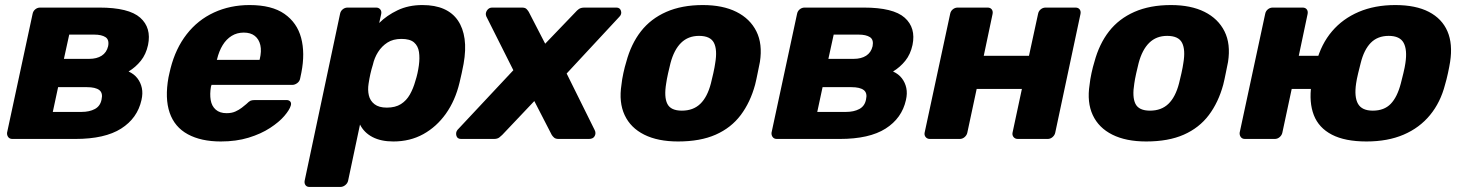

<svg xmlns="http://www.w3.org/2000/svg" viewBox="-20 -550 5799 760"><path d="M29 0Q18 0 12.5 -7.5Q7 -15 8 -25L109 -495Q111 -506 119.5 -513Q128 -520 139 -520H373Q490 -520 535 -480Q580 -440 566 -372Q558 -335 537.5 -309.5Q517 -284 489 -267Q511 -257 524 -240Q537 -223 541.5 -201.5Q546 -180 540 -154Q524 -82 459.5 -41Q395 0 278 0ZM189 -107H303Q334 -107 355.5 -118.5Q377 -130 382 -156Q388 -182 373 -193.5Q358 -205 324 -205H210ZM233 -317H333Q363 -317 382.5 -329.5Q402 -342 408 -367Q413 -393 397.5 -403Q382 -413 353 -413H254Z M854 10Q776 10 723.5 -18.5Q671 -47 651.5 -104Q632 -161 647 -244Q649 -251 651 -262Q653 -273 655 -279Q675 -358 719 -414.5Q763 -471 827 -500.5Q891 -530 968 -530Q1056 -530 1106 -495Q1156 -460 1172 -400Q1188 -340 1173 -263L1168 -239Q1166 -228 1156.5 -221Q1147 -214 1137 -214H817Q817 -213 816.5 -211Q816 -209 815 -207Q810 -178 814 -154Q818 -130 834 -116Q850 -102 877 -102Q897 -102 911.5 -108.5Q926 -115 937 -123.5Q948 -132 955 -138Q966 -149 972 -151.5Q978 -154 990 -154H1114Q1124 -154 1129 -148Q1134 -142 1131 -132Q1126 -115 1105.5 -91Q1085 -67 1049 -43.5Q1013 -20 964 -5Q915 10 854 10ZM838 -313H1007L1008 -315Q1016 -348 1010.5 -371.5Q1005 -395 988.5 -408Q972 -421 945 -421Q918 -421 897 -408Q876 -395 861.5 -371.5Q847 -348 839 -315Z M1205 190Q1194 190 1189 182.5Q1184 175 1186 165L1326 -495Q1328 -506 1336.5 -513Q1345 -520 1356 -520H1469Q1479 -520 1485 -513Q1491 -506 1489 -495L1481 -459Q1511 -489 1554 -509.5Q1597 -530 1652 -530Q1702 -530 1737 -514.5Q1772 -499 1792.5 -469Q1813 -439 1819 -396Q1825 -353 1815 -297Q1811 -277 1807.5 -260Q1804 -243 1799 -223Q1782 -152 1745 -100Q1708 -48 1655.5 -19Q1603 10 1537 10Q1488 10 1454.5 -7.5Q1421 -25 1405 -57L1358 165Q1356 175 1347 182.5Q1338 190 1327 190ZM1511 -124Q1545 -124 1567 -138Q1589 -152 1602.5 -176Q1616 -200 1624 -229Q1629 -244 1632.5 -260Q1636 -276 1638 -291Q1642 -320 1638.5 -344Q1635 -368 1619 -382Q1603 -396 1569 -396Q1536 -396 1513.5 -381.5Q1491 -367 1476.5 -344Q1462 -321 1456 -294Q1450 -275 1446 -257Q1442 -239 1439 -219Q1435 -194 1440 -172.5Q1445 -151 1462.5 -137.5Q1480 -124 1511 -124Z M1805 0Q1790 0 1786.5 -13Q1783 -26 1791 -36L2012 -272L1905 -485Q1900 -497 1907.5 -508.5Q1915 -520 1928 -520H2046Q2059 -520 2064.5 -514Q2070 -508 2073 -503L2138 -377L2259 -503Q2263 -508 2271 -514Q2279 -520 2294 -520H2420Q2434 -520 2438 -507Q2442 -494 2432 -484L2223 -259L2334 -35Q2340 -23 2334 -11.5Q2328 0 2311 0H2191Q2179 0 2173 -5.5Q2167 -11 2164 -16L2095 -150L1968 -16Q1964 -12 1956.5 -6Q1949 0 1935 0Z M2664 10Q2584 10 2530 -17Q2476 -44 2452.5 -94.5Q2429 -145 2440 -215Q2442 -235 2447.5 -260.5Q2453 -286 2459 -305Q2478 -376 2517 -426Q2556 -476 2617.5 -503Q2679 -530 2762 -530Q2841 -530 2895 -503Q2949 -476 2974 -426Q2999 -376 2988 -305Q2984 -286 2979 -260.5Q2974 -235 2969 -215Q2950 -145 2912 -94.5Q2874 -44 2813 -17Q2752 10 2664 10ZM2679 -112Q2724 -112 2752 -139Q2780 -166 2794 -220Q2798 -235 2803.5 -260Q2809 -285 2811 -300Q2820 -353 2806 -380.5Q2792 -408 2747 -408Q2704 -408 2676 -380.5Q2648 -353 2634 -300Q2630 -285 2624.5 -260Q2619 -235 2617 -220Q2608 -166 2621.5 -139Q2635 -112 2679 -112Z M3055 0Q3044 0 3038.5 -7.5Q3033 -15 3034 -25L3135 -495Q3137 -506 3145.5 -513Q3154 -520 3165 -520H3399Q3516 -520 3561 -480Q3606 -440 3592 -372Q3584 -335 3563.5 -309.5Q3543 -284 3515 -267Q3537 -257 3550 -240Q3563 -223 3567.5 -201.5Q3572 -180 3566 -154Q3550 -82 3485.5 -41Q3421 0 3304 0ZM3215 -107H3329Q3360 -107 3381.5 -118.5Q3403 -130 3408 -156Q3414 -182 3399 -193.5Q3384 -205 3350 -205H3236ZM3259 -317H3359Q3389 -317 3408.5 -329.5Q3428 -342 3434 -367Q3439 -393 3423.5 -403Q3408 -413 3379 -413H3280Z M3661 0Q3650 0 3644 -7.5Q3638 -15 3640 -25L3741 -495Q3743 -506 3751.5 -513Q3760 -520 3771 -520H3889Q3900 -520 3905.5 -513Q3911 -506 3909 -495L3874 -329H4053L4089 -495Q4091 -506 4099.5 -513Q4108 -520 4119 -520H4237Q4248 -520 4253.5 -513Q4259 -506 4257 -495L4157 -25Q4155 -15 4146.5 -7.5Q4138 0 4127 0H4009Q3998 0 3992 -7.5Q3986 -15 3988 -25L4025 -198H3846L3809 -25Q3807 -15 3798.5 -7.5Q3790 0 3779 0Z M4517 10Q4437 10 4383 -17Q4329 -44 4305.5 -94.5Q4282 -145 4293 -215Q4295 -235 4300.5 -260.5Q4306 -286 4312 -305Q4331 -376 4370 -426Q4409 -476 4470.5 -503Q4532 -530 4615 -530Q4694 -530 4748 -503Q4802 -476 4827 -426Q4852 -376 4841 -305Q4837 -286 4832 -260.5Q4827 -235 4822 -215Q4803 -145 4765 -94.5Q4727 -44 4666 -17Q4605 10 4517 10ZM4532 -112Q4577 -112 4605 -139Q4633 -166 4647 -220Q4651 -235 4656.5 -260Q4662 -285 4664 -300Q4673 -353 4659 -380.5Q4645 -408 4600 -408Q4557 -408 4529 -380.5Q4501 -353 4487 -300Q4483 -285 4477.5 -260Q4472 -235 4470 -220Q4461 -166 4474.5 -139Q4488 -112 4532 -112Z M5261 -198H5093L5056 -25Q5054 -15 5045.5 -7.5Q5037 0 5026 0H4908Q4897 0 4891.5 -7.5Q4886 -15 4887 -25L4988 -495Q4990 -506 4998.5 -513Q5007 -520 5018 -520H5136Q5147 -520 5152.5 -513Q5158 -506 5156 -495L5121 -329H5289ZM5389 10Q5304 10 5252 -17Q5200 -44 5180.5 -94.5Q5161 -145 5171 -215Q5174 -235 5179.5 -260.5Q5185 -286 5191 -305Q5210 -376 5252.5 -426Q5295 -476 5358.5 -503Q5422 -530 5503 -530Q5584 -530 5636 -503Q5688 -476 5709.5 -426Q5731 -376 5720 -305Q5717 -286 5711.5 -260.5Q5706 -235 5700 -215Q5682 -145 5640.5 -94.5Q5599 -44 5536 -17Q5473 10 5389 10ZM5414 -112Q5459 -112 5485 -139Q5511 -166 5525 -220Q5529 -235 5535 -260Q5541 -285 5543 -300Q5551 -353 5536 -380.5Q5521 -408 5477 -408Q5433 -408 5406 -380.5Q5379 -353 5366 -300Q5362 -285 5356 -260Q5350 -235 5348 -220Q5340 -166 5355.5 -139Q5371 -112 5414 -112Z"/></svg>

Font: Rubik Light
Style: Bold Italic
Weight: 700
Italic angle: -12°
Version: Version 2.104